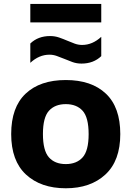

<svg xmlns="http://www.w3.org/2000/svg" viewBox="-20 -974 688 1004"><path d="M324 10.5Q193.5 10.5 116 -61.2Q38.5 -133 38.5 -273Q38.5 -413 114 -484.2Q189.5 -555.5 324 -555.5Q458.5 -555.5 533.8 -484.2Q609 -413 609 -273Q609 -133.5 531.2 -61.5Q453.5 10.5 324 10.5ZM324 -116Q380.5 -116 412 -151Q443.5 -186 443.5 -272.5Q443.5 -360 412 -394.8Q380.5 -429.5 324 -429.5Q267.5 -429.5 236 -394.8Q204.5 -360 204.5 -273.5Q204.5 -186.5 235.8 -151.2Q267 -116 324 -116ZM406 -641.5Q381 -641.5 358.8 -649.5Q336.5 -657.5 315.5 -666.5Q296 -674.5 277.2 -681.2Q258.5 -688 238.5 -688Q184.5 -688 138.5 -645.5V-746.5Q179 -785.5 242 -785.5Q267 -785.5 289.2 -777.8Q311.5 -770 332.5 -761Q352 -752.5 370.8 -745.8Q389.5 -739 409.5 -739Q463.5 -739 509.5 -781.5V-680.5Q469 -641.5 406 -641.5ZM138.5 -857V-953.5H509.5V-857Z"/></svg>

Font: Encode Sans SemiExpanded SemiExpanded
Style: Bold
Weight: 700
Width: 6
Designer: Multiple Designers
Foundry: Impallari Type
Version: Version 3.000; ttfautohint (v1.8.3) -l 8 -r 50 -G 200 -x 14 